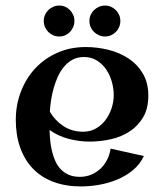

<svg xmlns="http://www.w3.org/2000/svg" viewBox="-20 -649 590 694"><path d="M304.2 -137.2Q265.6 -137.2 227.8 -147.2Q189.9 -157.2 159.2 -179.2Q159.7 -160.2 161.6 -140.1Q163.6 -120.1 168.2 -101.3Q172.9 -82.5 180.4 -65.9Q188 -49.3 200 -36.9Q211.9 -24.4 228.8 -17.1Q245.6 -9.8 269 -9.8Q291 -9.8 310.1 -17.8Q329.1 -25.9 343.5 -39.6Q357.9 -53.2 367.2 -71.8Q376.5 -90.3 379.9 -111.8L500 -85Q485.8 -54.7 460.2 -33.7Q434.6 -12.7 403.3 0.2Q372.1 13.2 338.1 19Q304.2 24.9 272.9 24.9Q216.8 24.9 172.9 8.3Q128.9 -8.3 98.9 -39.6Q68.8 -70.8 53 -115.5Q37.1 -160.2 37.1 -215.8Q37.1 -270 55.7 -318.1Q74.2 -366.2 107.4 -401.9Q140.6 -437.5 187.3 -458.3Q233.9 -479 290 -479Q331.1 -479 371.6 -469Q412.1 -459 444.3 -437.7Q476.6 -416.5 496.3 -383.3Q516.1 -350.1 516.1 -303.2Q516.1 -257.3 497.8 -225.8Q479.5 -194.3 449.7 -174.6Q419.9 -154.8 381.8 -146Q343.8 -137.2 304.2 -137.2ZM283.2 -442.9Q260.7 -442.9 243.4 -433.8Q226.1 -424.8 212.6 -409.2Q199.2 -393.6 189.9 -373.5Q180.7 -353.5 174.3 -331.5Q168 -309.6 164.6 -287.1Q161.1 -264.6 160.2 -245.1Q178.7 -213.4 209.5 -193.1Q240.2 -172.9 280.8 -172.9Q306.6 -172.9 327.1 -184.8Q347.7 -196.8 361.8 -215.8Q376 -234.9 383.5 -258.3Q391.1 -281.7 391.1 -305.2Q391.1 -328.6 384.3 -353.3Q377.4 -377.9 364 -397.7Q350.6 -417.5 330.3 -430.2Q310.1 -442.9 283.2 -442.9ZM415 -573.2Q415 -561.5 410.6 -551.3Q406.2 -541 398.7 -533.4Q391.1 -525.9 381.1 -521.5Q371.1 -517.1 359.4 -517.1Q348.1 -517.1 337.9 -521.5Q327.6 -525.9 319.8 -533.4Q312 -541 307.6 -551.3Q303.2 -561.5 303.2 -573.2Q303.2 -585 307.6 -595Q312 -605 319.8 -612.5Q327.6 -620.1 337.9 -624.5Q348.1 -628.9 359.4 -628.9Q371.1 -628.9 381.1 -624.5Q391.1 -620.1 398.7 -612.5Q406.2 -605 410.6 -595Q415 -585 415 -573.2ZM249 -573.2Q249 -561.5 244.6 -551.3Q240.2 -541 232.9 -533.4Q225.6 -525.9 215.6 -521.5Q205.6 -517.1 194.3 -517.1Q182.6 -517.1 172.4 -521.5Q162.1 -525.9 154.5 -533.4Q147 -541 142.6 -551.3Q138.2 -561.5 138.2 -573.2Q138.2 -585 142.6 -595Q147 -605 154.5 -612.5Q162.1 -620.1 172.4 -624.5Q182.6 -628.9 194.3 -628.9Q205.6 -628.9 215.6 -624.5Q225.6 -620.1 232.9 -612.5Q240.2 -605 244.6 -595Q249 -585 249 -573.2Z"/></svg>

Font: Original Surfer
Style: Regular
Weight: 400
Designer: Astigmatic (AOETI)
Foundry: Astigmatic (AOETI)
Version: Version 1.001